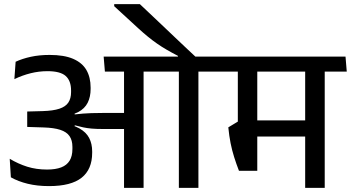

<svg xmlns="http://www.w3.org/2000/svg" viewBox="-20 -908 1696 928"><path d="M532 -888V-878L648 -771.5Q673 -748.5 694.8 -730.8Q716.5 -713 738.8 -697.5Q761 -682 785.5 -667.8Q810 -653.5 840 -638V-619H928.5V-630.5Q912.5 -645.5 885.2 -671Q858 -696.5 825.8 -727.2Q793.5 -758 760.8 -789Q728 -820 700.5 -846Q673 -872 656 -888ZM939 0V-587.5H844.5V0ZM1045 -562 1039 -634.5H737L744.5 -562ZM780 -562 774.5 -634.5H481L487 -562ZM579.5 0H674V-589H579.5ZM27 -140.5 32.5 -51Q68 -31 114 -19.8Q160 -8.5 217 -8.5Q323.5 -8.5 374.5 -49Q425.5 -89.5 425.5 -169.5V-176Q425.5 -213 411 -241Q396.5 -269 363.5 -287.5Q330.5 -306 275 -314.5L274 -347Q326 -349.5 357.8 -366.2Q389.5 -383 403.8 -411.5Q418 -440 418 -478V-484.5Q418 -534.5 397.5 -569.8Q377 -605 333.2 -623.8Q289.5 -642.5 220 -642.5Q170 -642.5 128.8 -633.5Q87.5 -624.5 55.5 -609.5L49.5 -525.5Q88 -544 128 -554Q168 -564 209.5 -564Q271.5 -564 297.5 -540.8Q323.5 -517.5 323.5 -470.5V-463Q323.5 -432 310.2 -412.2Q297 -392.5 267 -382.5Q237 -372.5 186 -371L111.5 -369V-294.5L191 -292Q240.5 -290.5 271.2 -280.5Q302 -270.5 316 -250.2Q330 -230 330 -198V-188Q330 -153.5 316.5 -131.5Q303 -109.5 275.8 -99Q248.5 -88.5 207.5 -88.5Q155.5 -88.5 111.8 -102.2Q68 -116 27 -140.5ZM269 -355V-306.5L339 -291L341.5 -302.5Q363 -296.5 381.8 -292.5Q400.5 -288.5 422.8 -286.5Q445 -284.5 476.5 -284.5H613.5V-362H474.5Q443 -362 421.5 -361.2Q400 -360.5 381.5 -359Q363 -357.5 341 -355L340 -363.5Z M1549.5 -587.5H1455V0H1549.5ZM1408.5 -562H1656L1650 -634.5H1402.5ZM1553.5 -562 1547.5 -634.5H1003.5L1009.5 -562ZM1496 -326H1160V-248H1496ZM1223.5 -589H1129.5V-271H1223.5ZM1135 -82.5H1223.5V-320.5H1130L1083.5 -292.5Q1087.5 -251 1094.5 -216Q1101.5 -181 1111.8 -148.5Q1122 -116 1135 -82.5Z"/></svg>

Font: Anek Devanagari Medium
Style: Regular
Weight: 500
Designer: Kailash Malviya (Devanagari) & Yesha Goshar (Latin)
Foundry: Ek Type
Version: Version 1.003